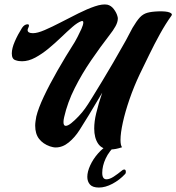

<svg xmlns="http://www.w3.org/2000/svg" viewBox="-20 -648 792 862"><path d="M476 23Q438 23 420.5 -3Q403 -29 403 -71Q403 -103 412 -140Q423 -186 439 -232Q408 -179 379 -131.5Q350 -84 337 -64Q316 -31 288.5 -8.5Q261 14 230 14Q223 14 217 12.5Q211 11 204 9Q173 -2 155.5 -24.5Q138 -47 138 -84Q138 -93 139.5 -103.5Q141 -114 143 -125Q152 -162 177 -215Q202 -268 238 -331Q274 -394 316 -460Q319 -465 328 -482Q337 -499 345.5 -518Q354 -537 354 -547Q354 -556 345 -553Q328 -547 305 -527Q282 -507 255 -481Q228 -455 198.5 -430.5Q169 -406 138.5 -389.5Q108 -373 79 -373Q72 -373 64.5 -374Q57 -375 49 -378Q33 -383 33 -408Q33 -431 46.5 -462Q60 -493 79 -523Q90 -539 104 -539Q110 -539 110 -533Q110 -529 107 -523Q104 -517 104 -513Q104 -499 128 -499Q148 -499 180.5 -513Q213 -527 252.5 -547.5Q292 -568 332 -588Q372 -608 406 -619.5Q440 -631 462 -627Q479 -623 491 -607Q503 -591 507 -576Q509 -570 509 -565Q509 -549 498.5 -530Q488 -511 472 -491Q431 -438 389.5 -377.5Q348 -317 315.5 -252.5Q283 -188 268 -122Q265 -109 265 -100Q265 -83 275 -83Q285 -83 300.5 -95.5Q316 -108 333 -126Q350 -144 362 -161Q373 -176 393.5 -209.5Q414 -243 439 -284Q464 -325 488 -366.5Q512 -408 530 -440Q547 -469 558 -491Q569 -513 575 -523Q594 -555 608 -570Q622 -585 641 -590.5Q660 -596 692 -597Q727 -598 741.5 -592Q756 -586 750 -578Q724 -542 698.5 -496Q673 -450 650 -402.5Q627 -355 607 -314Q581 -259 561.5 -202.5Q542 -146 531.5 -98Q521 -50 521 -20Q521 5 528 13Q499 23 476 23ZM424 194Q396 194 384 180.5Q372 167 372 146Q372 123 385 94.5Q398 66 420.5 40.5Q443 15 471 -1Q479 -6 485.5 -8Q492 -10 496 -10Q504 -10 505 -6Q506 -2 503 0Q470 30 454.5 63.5Q439 97 439 128Q439 157 458 157Q472 157 490.5 145Q509 133 527 118Q532 113 538 113Q545 113 545 124Q545 130 542 133Q517 160 485 177Q453 194 424 194Z"/></svg>

Font: Praise
Style: Regular
Weight: 400
Designer: Robert E. Leuschke
Foundry: Robert E. Leuschke
Version: Version 1.100; ttfautohint (v1.8.3)